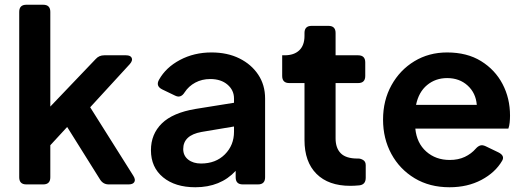

<svg xmlns="http://www.w3.org/2000/svg" viewBox="-20 -777 2207 809"><path d="M91 0Q61 0 61 -30V-727Q61 -757 91 -757H162Q192 -757 192 -727V-328L383 -528Q397 -544 419 -544H511Q530 -544 535 -533Q540 -522 527 -507L360 -325L542 -36Q552 -20 546 -10Q540 0 522 0H438Q415 0 402 -20L263 -242L192 -165V-30Q192 0 162 0Z M803 12Q718 12 667 -30Q616 -72 616 -144Q616 -212 662 -257Q708 -302 804 -318L966 -344V-362Q966 -397 938.5 -420.5Q911 -444 866 -444Q831 -444 803 -429Q775 -414 758 -388Q742 -362 718 -374L664 -400Q635 -414 650 -441Q679 -493 738.5 -524.5Q798 -556 871 -556Q938 -556 988.5 -531Q1039 -506 1068 -462.5Q1097 -419 1097 -362V-30Q1097 0 1067 0H1003Q973 0 973 -30V-57Q909 12 803 12ZM752 -149Q752 -121 773 -104.5Q794 -88 827 -88Q889 -88 927.5 -126.5Q966 -165 966 -222V-244L829 -221Q752 -207 752 -149Z M1456 6Q1364 6 1313.5 -44.5Q1263 -95 1263 -187V-427H1199Q1169 -427 1169 -457V-544H1179Q1219 -544 1241 -565Q1263 -586 1263 -626V-638Q1263 -668 1293 -668H1364Q1394 -668 1394 -638V-544H1489Q1519 -544 1519 -514V-457Q1519 -427 1489 -427H1394V-194Q1394 -153 1416 -131Q1438 -109 1486 -109H1490Q1500 -109 1510.5 -102.5Q1521 -96 1521 -81V-28Q1521 1 1494 4Q1484 5 1474 5.5Q1464 6 1456 6Z M1874 12Q1790 12 1727 -26Q1664 -64 1629 -128.5Q1594 -193 1594 -273Q1594 -354 1629.5 -418Q1665 -482 1726 -519Q1787 -556 1864 -556Q1948 -556 2007 -519.5Q2066 -483 2097.5 -423Q2129 -363 2129 -290Q2129 -275 2127.5 -260.5Q2126 -246 2122 -235H1730Q1736 -174 1776 -138.5Q1816 -103 1875 -103Q1911 -103 1938.5 -116Q1966 -129 1985 -151Q1994 -161 2003.5 -164Q2013 -167 2026 -161L2080 -135Q2108 -121 2096 -100Q2067 -50 2008.5 -19Q1950 12 1874 12ZM1864 -448Q1815 -448 1779.5 -418.5Q1744 -389 1733 -335H1989Q1985 -385 1950.5 -416.5Q1916 -448 1864 -448Z"/></svg>

Font: Pitagon Sans Text
Style: Bold
Weight: 700
Designer: Travis Tran
Foundry: Pitagon
Version: Version 1.001; ttfautohint (v1.8.4.7-5d5b);gftools[0.9.26]